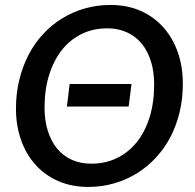

<svg xmlns="http://www.w3.org/2000/svg" viewBox="-20 -748 790 776"><path d="M261.5 -408.5H511.5L500 -317.5H250.5ZM719 -409.5Q719 -349.5 706 -295Q693 -240.5 668.8 -194.2Q644.5 -148 610 -110.8Q575.5 -73.5 533 -47.2Q490.5 -21 441 -6.8Q391.5 7.5 336.5 7.5Q269 7.5 214.8 -16.5Q160.5 -40.5 122.8 -82.8Q85 -125 64.8 -183Q44.5 -241 44.5 -309.5Q44.5 -370 57.8 -424.5Q71 -479 95 -525.5Q119 -572 153.5 -609.5Q188 -647 230.5 -673.2Q273 -699.5 322.5 -713.8Q372 -728 427 -728Q494.5 -728 548.5 -704Q602.5 -680 640.5 -637.2Q678.5 -594.5 698.8 -536.2Q719 -478 719 -409.5ZM603 -407Q603 -458.5 590 -500.2Q577 -542 552.5 -571.8Q528 -601.5 492.8 -617.5Q457.5 -633.5 413.5 -633.5Q357 -633.5 310.2 -610.8Q263.5 -588 230.2 -546Q197 -504 178.5 -444.8Q160 -385.5 160 -313Q160 -261.5 173 -219.8Q186 -178 210.2 -148.2Q234.5 -118.5 269.5 -102.5Q304.5 -86.5 349 -86.5Q406 -86.5 452.8 -109.2Q499.5 -132 533 -173.8Q566.5 -215.5 584.8 -274.8Q603 -334 603 -407Z"/></svg>

Font: Lato Semibold
Style: Italic
Weight: 600
Italic angle: -7°
Designer: Lukasz Dziedzic
Foundry: tyPoland Lukasz Dziedzic
Version: Version 2.006; 2014-01-15